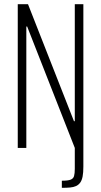

<svg xmlns="http://www.w3.org/2000/svg" viewBox="-20 -708 484 919"><path d="M276 191V157Q305 157 318 152Q331 147 334.5 134.5Q338 122 338 100V0L110 -581H106V0H65V-688H114L334 -128H338V-688H379V89Q379 118 375.5 136.5Q372 155 364 166Q356 177 344 182.5Q332 188 315.5 189.5Q299 191 276 191Z"/></svg>

Font: Saira ExtraCondensed ExtraLight
Style: Regular
Weight: 250
Width: 2
Designer: Hector Gatti with collaboration of the Omnibus-Type team
Foundry: Omnibus-Type
Version: Version 1.101